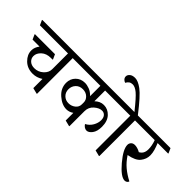

<svg xmlns="http://www.w3.org/2000/svg" viewBox="-75 -1589 2251 2251"><g transform="rotate(45 1050.5 -464.0)"><path d="M543.9 -584.5V5.9L539.6 9.3L465.8 -9.3V-161.6Q435.5 -141.6 404.3 -132.1Q373 -122.6 340.3 -122.6Q251 -122.6 193.6 -179.2Q136.2 -235.8 136.2 -305.7Q136.2 -332 145.5 -356.4Q154.8 -380.9 173.3 -405.3H57.6L30.3 -465.8L33.2 -470.2H364.3L391.6 -409.7L388.7 -405.3H361.8Q288.6 -405.3 244.6 -365Q200.7 -324.7 200.7 -275.9Q200.7 -236.3 230 -209.2Q259.3 -182.1 308.6 -182.1Q371.6 -182.1 418.7 -224.6Q465.8 -267.1 465.8 -322.3V-584.5H0L-27.3 -645L-24.4 -649.4H645L672.4 -588.9L669.4 -584.5Z M1002.9 -308.6Q1002.9 -349.6 970.2 -380.6Q937.5 -411.6 886.2 -411.6Q832 -411.6 799.1 -376.5Q766.1 -341.3 766.1 -291.5Q766.1 -240.2 799.6 -207.5Q833 -174.8 882.3 -174.8Q929.2 -174.8 966.1 -203.4Q1002.9 -231.9 1002.9 -277.3ZM1081.1 -584.5V-406.7Q1104.5 -429.7 1131.6 -442.4Q1158.7 -455.1 1191.4 -455.1Q1257.8 -455.1 1306.9 -403.3Q1356 -351.6 1356 -258.3Q1356 -181.6 1324.2 -139.6Q1292.5 -97.7 1257.8 -97.7Q1238.8 -97.7 1220.9 -109.6Q1203.1 -121.6 1191.9 -140.1Q1242.2 -166.5 1268.6 -213.1Q1294.9 -259.8 1294.9 -305.7Q1294.9 -347.2 1274.9 -370.1Q1254.9 -393.1 1222.7 -393.1Q1177.7 -393.1 1129.4 -350.8Q1081.1 -308.6 1081.1 -242.2V5.9L1076.7 9.3L1002.9 -9.3V-136.2Q980 -120.1 958.3 -113.5Q936.5 -106.9 915.5 -106.9Q840.3 -106.9 766.8 -171.4Q693.4 -235.8 693.4 -325.7Q693.4 -392.1 738 -437Q782.7 -481.9 851.1 -481.9Q885.3 -481.9 926 -466.8Q966.8 -451.7 1002.9 -413.1V-584.5H645L617.7 -645L620.6 -649.4H1397.9L1425.3 -588.9L1422.4 -584.5Z M1576.7 -584.5V5.9L1572.3 9.3L1498.5 -9.3V-584.5H1397.9L1370.6 -645L1373.5 -649.4H1502.4Q1394.5 -785.2 1346.2 -825Q1297.9 -864.7 1259.8 -864.7Q1232.9 -864.7 1214.1 -851.8Q1195.3 -838.9 1183.1 -814.5Q1162.1 -821.3 1148.4 -836.9Q1134.8 -852.5 1134.8 -873Q1134.8 -898.9 1158.7 -918.7Q1182.6 -938.5 1226.1 -938.5Q1275.4 -938.5 1345 -887.2Q1414.6 -835.9 1559.1 -649.4H1677.7L1705.1 -588.9L1702.1 -584.5Z M2125 -584.5H1951.7Q1969.7 -543 1981.7 -501.2Q1993.7 -459.5 1993.7 -420.9Q1993.7 -359.9 1952.9 -308.1Q1912.1 -256.3 1802.2 -236.3Q1849.1 -165 1905.5 -117.7Q1961.9 -70.3 2035.6 -32.2Q2032.2 -17.1 2018.6 -8.1Q2004.9 1 1989.7 1Q1924.8 1 1820.3 -122.3Q1715.8 -245.6 1715.8 -318.8Q1715.8 -344.2 1732.7 -362.3Q1749.5 -380.4 1781.7 -380.4Q1799.8 -380.4 1823.2 -373.8Q1846.7 -367.2 1871.6 -353Q1901.4 -369.1 1914.8 -394.5Q1928.2 -419.9 1928.2 -458Q1928.2 -483.9 1922.1 -517.3Q1916 -550.8 1903.3 -584.5H1677.7L1650.4 -645L1653.3 -649.4H2100.6L2127.9 -588.9Z"/></g></svg>

Font: Sitara
Style: Regular
Weight: 400
Designer: Neelakash Kshetrimayum
Foundry: Neelakash Kshetrimayum
Version: Version 1.000;PS Version 1.000;PS 1.0;hotconv 1.;hotconv 1.0